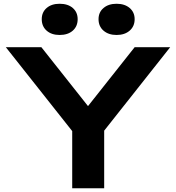

<svg xmlns="http://www.w3.org/2000/svg" viewBox="-20 -1001 937 1021"><path d="M364 0V-362H534V0ZM11 -750H200L489 -385H407L696 -750H885L503 -267L394 -266ZM297 -815Q254 -815 228 -838Q202 -861 202 -899Q202 -936 228 -958.5Q254 -981 297 -981Q341 -981 367 -958.5Q393 -936 393 -899Q393 -861 367 -838Q341 -815 297 -815ZM600 -815Q557 -815 530.5 -838Q504 -861 504 -899Q504 -936 530.5 -958.5Q557 -981 600 -981Q643 -981 669.5 -958.5Q696 -936 696 -899Q696 -861 669.5 -838Q643 -815 600 -815Z"/></svg>

Font: Unbounded Medium
Style: Regular
Weight: 500
Designer: Luke Prowse, Jean-Baptiste Morizot, Fátima Lázaro, Florian Runge
Foundry: NaN
Version: Version 1.700